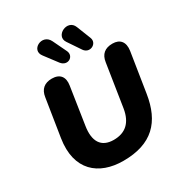

<svg xmlns="http://www.w3.org/2000/svg" viewBox="-211 -1075 1169 1237"><g transform="rotate(-30 373.5 -456.0)"><path d="M348 11C562 11 663 -96 693 -289L739 -582C748 -644 719 -679 663 -679C607 -679 574 -652 566 -596L517 -281C501 -183 448 -137 362 -137C268 -137 231 -200 248 -307L290 -582C300 -643 272 -679 212 -679C157 -679 124 -651 116 -596L72 -317C37 -95 166 11 348 11ZM412 -837 476 -742C509 -694 580 -730 560 -781L519 -885C489 -964 366 -904 412 -837ZM236 -837 307 -743C346 -694 409 -734 386 -783L337 -885C299 -964 183 -903 236 -837Z"/></g></svg>

Font: SN Pro Heavy
Style: Italic
Weight: 800
Italic angle: -9°
Designer: Tobias Whetton
Foundry: Supernotes
Version: Version 1.001;Glyphs 3.2 (3249)